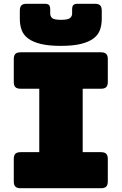

<svg xmlns="http://www.w3.org/2000/svg" viewBox="-20 -997 645 1017"><path d="M89 0Q70 0 61.5 -8.5Q53 -17 53 -36V-155Q53 -174 61.5 -182.5Q70 -191 89 -191H188V-527H89Q70 -527 61.5 -535.5Q53 -544 53 -563V-684Q53 -703 61.5 -711.5Q70 -720 89 -720H515Q534 -720 542.5 -711.5Q551 -703 551 -684V-563Q551 -544 542.5 -535.5Q534 -527 515 -527H418V-191H515Q534 -191 542.5 -182.5Q551 -174 551 -155V-36Q551 -17 542.5 -8.5Q534 0 515 0ZM519 -897Q519 -865 509.5 -838.5Q500 -812 475.5 -793.5Q451 -775 409 -764.5Q367 -754 302 -754Q237 -754 195 -764.5Q153 -775 128.5 -793.5Q104 -812 94.5 -838.5Q85 -865 85 -897V-941Q85 -960 93.5 -968.5Q102 -977 121 -977H217Q233 -977 239.5 -970.5Q246 -964 246 -946V-925Q246 -911 256 -901.5Q266 -892 303 -892Q340 -892 351 -901.5Q362 -911 362 -925V-946Q362 -964 368.5 -970.5Q375 -977 392 -977H483Q502 -977 510.5 -968.5Q519 -960 519 -941Z"/></svg>

Font: Bungee
Style: Regular
Weight: 400
Designer: David Jonathan Ross
Foundry: David Jonathan Ross
Version: Version 1.000;PS 1.0;hotconv 1.0.72;makeotf.lib2.5.5900